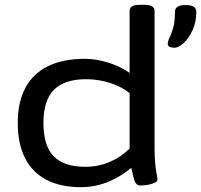

<svg xmlns="http://www.w3.org/2000/svg" viewBox="-20 -773 838 800"><path d="M318 7Q233 7 174 -23.5Q115 -54 84.5 -114Q54 -174 54 -261Q54 -348 86 -407.5Q118 -467 180.5 -497.5Q243 -528 334 -528Q380 -528 431.5 -512Q483 -496 520 -469V-727Q520 -740 530 -746.5Q540 -753 565 -753H579Q604 -753 614 -746.5Q624 -740 624 -727V-158Q624 -116 627 -88.5Q630 -61 633 -46.5Q636 -32 636 -26Q636 -18 627 -13Q618 -8 605.5 -5Q593 -2 581.5 -1Q570 0 564 0Q554 0 547.5 -7.5Q541 -15 537 -31Q533 -47 527 -74Q496 -48 461 -29.5Q426 -11 390 -2Q354 7 318 7ZM336 -78Q389 -78 436.5 -98Q484 -118 520 -154V-385Q487 -412 438 -427.5Q389 -443 339 -443Q249 -443 205 -399Q161 -355 161 -261Q161 -166 203.5 -122Q246 -78 336 -78ZM707 -574Q699 -574 689 -577Q679 -580 679 -590Q679 -601 686.5 -616Q694 -631 701.5 -656.5Q709 -682 709 -724Q709 -738 720 -745Q731 -752 754 -752Q798 -752 798 -724Q798 -681 782 -646.5Q766 -612 744.5 -593Q723 -574 707 -574Z"/></svg>

Font: Asap Expanded Medium
Style: Regular
Weight: 500
Width: 7
Designer: Pablo Cosgaya
Foundry: Omnibus-Type
Version: Version 3.001